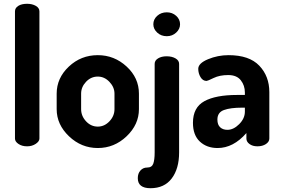

<svg xmlns="http://www.w3.org/2000/svg" viewBox="-20 -772 1487 1013"><path d="M123 -752Q150 -752 169 -741Q188 -730 188 -712V-41Q188 -26 168.5 -13Q149 0 123 0Q96 0 77.5 -12.5Q59 -25 59 -41V-712Q59 -730 76.5 -741Q94 -752 123 -752Z M496 -481Q583 -481 648 -421Q713 -361 713 -278V-196Q713 -115 648 -53Q583 9 496 9Q409 9 344 -53Q279 -115 279 -196V-278Q279 -360 343 -420.5Q407 -481 496 -481ZM584 -196V-278Q584 -312 557.5 -340Q531 -368 496 -368Q460 -368 434 -340.5Q408 -313 408 -278V-196Q408 -160 434 -132Q460 -104 496 -104Q531 -104 557.5 -132Q584 -160 584 -196Z M860 -707Q889 -707 909.5 -688.5Q930 -670 930 -644Q930 -619 909.5 -600Q889 -581 860 -581Q830 -581 809.5 -600Q789 -619 789 -644Q789 -670 809.5 -688.5Q830 -707 860 -707ZM859 -475Q887 -475 906 -464Q925 -453 925 -435V32Q925 118 886 169.5Q847 221 774 221Q707 221 707 168Q707 143 721 127.5Q735 112 756 112Q781 112 788.5 92Q796 72 796 32V-435Q796 -453 814 -464Q832 -475 859 -475Z M1186 -481Q1295 -481 1348 -425.5Q1401 -370 1401 -286V-41Q1401 -24 1383 -12Q1365 0 1338 0Q1313 0 1296.5 -12Q1280 -24 1280 -41V-70Q1211 9 1128 9Q1071 9 1034.5 -25Q998 -59 998 -124Q998 -205 1058 -238Q1118 -271 1231 -271H1272V-284Q1272 -321 1250.5 -348.5Q1229 -376 1184 -376Q1139 -376 1107 -360.5Q1075 -345 1070 -345Q1050 -345 1038 -365Q1026 -385 1026 -409Q1026 -438 1077.5 -459.5Q1129 -481 1186 -481ZM1272 -183V-204H1257Q1196 -204 1161.5 -191.5Q1127 -179 1127 -141Q1127 -114 1141.5 -100.5Q1156 -87 1180 -87Q1212 -87 1242 -117Q1272 -147 1272 -183Z"/></svg>

Font: Dosis
Style: Bold
Weight: 700
Designer: Edgar Tolentino, Pablo Impallari, Igino Marini
Foundry: Edgar Tolentino, Pablo Impallari, Igino Marini
Version: Version 1.007